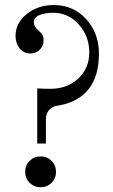

<svg xmlns="http://www.w3.org/2000/svg" viewBox="-20 -747 456 778"><path d="M43 -601.1Q43 -653.8 88.4 -690.2Q133.8 -726.6 198.2 -726.6Q276.9 -726.6 328.9 -669.7Q380.9 -612.8 380.9 -530.3Q380.9 -344.7 209.5 -317.9Q190.4 -314.9 178.2 -300.3Q166 -285.6 166 -262.7V-165.5H130.9V-388.7Q156.2 -387.2 184.6 -387.2Q253.4 -387.2 297.6 -429.2Q341.8 -471.2 341.8 -534.7Q341.8 -600.1 299.3 -647.7Q256.8 -695.3 194.8 -695.3Q164.6 -695.3 140.9 -686.3Q117.2 -677.2 117.2 -658.2Q117.2 -640.1 131.3 -627.9Q145.5 -615.7 151.1 -606.7Q156.7 -597.7 156.7 -584.5Q156.7 -561.5 141.6 -545.9Q126.5 -530.3 102.5 -530.3Q76.2 -530.3 59.6 -550.8Q43 -571.3 43 -601.1ZM100.1 -6.3Q82 -24.4 82 -50.8Q82 -77.1 100.1 -95.2Q118.2 -113.3 144.5 -113.3Q170.9 -113.3 189 -95.2Q207 -77.1 207 -50.8Q207 -24.4 189 -6.3Q170.9 11.7 144.5 11.7Q118.2 11.7 100.1 -6.3Z"/></svg>

Font: Theano Modern
Style: Regular
Weight: 400
Designer: Alexey Kryukov
Version: Version 2.00